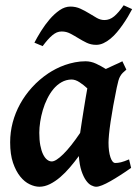

<svg xmlns="http://www.w3.org/2000/svg" viewBox="-20 -690 522 730"><path d="M284.7 -184.6Q287.6 -205.1 291.3 -228.5Q294.9 -252 298.6 -274.7Q302.2 -297.4 305.7 -318.1Q309.1 -338.9 312 -354Q297.9 -367.2 282.2 -377.4Q266.6 -387.7 251.5 -387.7Q231 -387.2 213.9 -377.4Q196.8 -367.7 183.3 -351.6Q169.9 -335.4 159.7 -314.7Q149.4 -293.9 142.8 -271.5Q136.2 -249 132.8 -226.8Q129.4 -204.6 129.4 -185.1Q129.4 -157.7 133.3 -137.2Q137.2 -116.7 143.8 -103.3Q150.4 -89.8 158.9 -83Q167.5 -76.2 176.8 -76.2Q192.4 -76.2 220.7 -104Q249 -131.8 284.7 -184.6ZM478.5 -51.8Q458 -37.1 437.7 -24.2Q417.5 -11.2 399.9 -1.2Q382.3 8.8 368.4 14.4Q354.5 20 345.7 20Q337.4 20 326.9 14.6Q316.4 9.3 306.9 -4.2Q297.4 -17.6 289.8 -40Q282.2 -62.5 279.8 -96.7Q264.2 -75.2 246.3 -54.2Q228.5 -33.2 209.2 -16.6Q189.9 0 169.7 10Q149.4 20 129.9 20Q112.3 20 92.8 10.7Q73.2 1.5 56.9 -18.8Q40.5 -39.1 29.5 -71Q18.6 -103 18.6 -148.9Q18.6 -187.5 28.3 -224.4Q38.1 -261.2 56.6 -294.9Q75.2 -328.6 102.1 -358.2Q128.9 -387.7 163.6 -411.1Q176.8 -419.9 192.9 -428.2Q209 -436.5 227.1 -442.9Q245.1 -449.2 264.9 -453.1Q284.7 -457 305.2 -457Q325.7 -457 345.5 -447.8Q365.2 -438.5 382.3 -427.7Q398.9 -436 415.5 -443.1Q432.1 -450.2 445.3 -457L460.4 -425.3Q452.1 -418.5 446.8 -413.1Q441.4 -407.7 437.3 -400.6Q433.1 -393.6 430.2 -383.3Q427.2 -373 423.8 -356.4Q416.5 -321.3 410.6 -288.3Q404.8 -255.4 400.6 -227.8Q396.5 -200.2 394.5 -179.2Q392.6 -158.2 392.6 -147.5Q392.6 -113.8 399.9 -92Q407.2 -70.3 418.5 -70.3Q428.2 -70.3 439.7 -73Q451.2 -75.7 470.7 -84ZM482.4 -655.3Q475.6 -642.1 466.6 -627Q457.5 -611.8 447 -596.7Q436.5 -581.5 424.8 -567.6Q413.1 -553.7 400.1 -543Q387.2 -532.2 373.5 -525.9Q359.9 -519.5 345.7 -519.5Q326.2 -519.5 309.8 -527.3Q293.5 -535.2 278.1 -544.7Q262.7 -554.2 247.3 -562.3Q231.9 -570.3 214.8 -570.3Q204.6 -570.3 196 -566.7Q187.5 -563 179 -555.9Q170.4 -548.8 161.4 -538.6Q152.3 -528.3 142.1 -514.6L110.8 -527.8Q121.1 -547.9 136 -571.8Q150.9 -595.7 168.7 -616.5Q186.5 -637.2 206.5 -651.1Q226.6 -665 247.6 -665Q268.1 -665 285.6 -657Q303.2 -648.9 318.6 -639.4Q334 -629.9 348.1 -621.8Q362.3 -613.8 377 -613.8Q397 -613.8 413.8 -627.7Q430.7 -641.6 450.2 -669.9Z"/></svg>

Font: Gentium Basic
Style: Bold Italic
Weight: 700
Italic angle: -8°
Designer: J. Victor Gaultney and Annie Olsen
Foundry: SIL International
Version: Version 1.102; 2013; Maintenance release